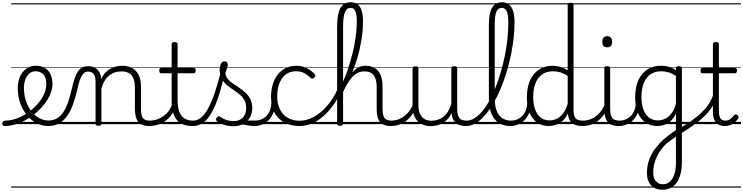

<svg xmlns="http://www.w3.org/2000/svg" viewBox="-99 -1104 6612 1708"><path d="M-60 17Q-69 17 -74 9.5Q-79 2 -78.5 -7Q-78 -16 -72 -23.5Q-66 -31 -54 -31Q0 -31 53 -51Q106 -71 153.5 -105Q201 -139 236 -180Q260 -207 277 -236.5Q294 -266 303.5 -295.5Q313 -325 313 -355Q313 -414 287 -442Q261 -470 215 -470Q205 -470 199.5 -477.5Q194 -485 195 -494.5Q196 -504 202 -511.5Q208 -519 219 -519Q272 -519 305 -496.5Q338 -474 353 -437Q368 -400 368 -358Q368 -324 356.5 -288.5Q345 -253 324 -218.5Q303 -184 274 -152Q232 -104 177.5 -66Q123 -28 62.5 -5.5Q2 17 -60 17ZM0 555H444V565H0ZM0 -20H444V0H0ZM0 -505H444V-500H0ZM0 -1075H444V-1065H0Z M331 17Q285 17 244.5 0Q204 -17 170 -48Q136 -79 111 -121.5Q86 -164 72.5 -214.5Q59 -265 59 -321Q59 -364 70.5 -400.5Q82 -437 104 -463.5Q126 -490 155 -504.5Q184 -519 219 -519Q230 -519 235 -511.5Q240 -504 239 -494.5Q238 -485 232 -477.5Q226 -470 215 -470Q198 -470 182.5 -463Q167 -456 154.5 -443Q142 -430 133 -412Q124 -394 119 -371.5Q114 -349 114 -323Q114 -257 132.5 -203.5Q151 -150 182 -111.5Q213 -73 252 -52.5Q291 -32 333 -32Q372 -32 404 -49Q436 -66 460.5 -101Q485 -136 504.5 -188.5Q524 -241 539 -311Q552 -367 565 -406Q578 -445 594.5 -469Q611 -493 633 -504Q655 -515 685 -515Q696 -515 701 -508Q706 -501 705.5 -491.5Q705 -482 699 -474.5Q693 -467 682 -467Q667 -467 654.5 -459Q642 -451 631 -433.5Q620 -416 610 -387.5Q600 -359 591 -317Q573 -237 550 -174.5Q527 -112 496 -69.5Q465 -27 424.5 -5Q384 17 331 17ZM444 555H569V565H444ZM444 -20H569V0H444ZM444 -505H569V-500H444ZM444 -1075H569V-1065H444Z M1228 17Q1191 17 1166.5 6.5Q1142 -4 1128 -24Q1114 -44 1107.5 -72.5Q1101 -101 1101 -137V-326Q1101 -371 1089 -403Q1077 -435 1050.5 -452Q1024 -469 981 -469Q954 -469 926.5 -461Q899 -453 875.5 -435Q852 -417 833.5 -387.5Q815 -358 803 -314V-4Q803 6 796.5 10.5Q790 15 776 15Q763 15 757 10.5Q751 6 751 -4V-374Q751 -424 734 -445.5Q717 -467 683 -467Q672 -467 666.5 -474.5Q661 -482 661.5 -491.5Q662 -501 668 -508Q674 -515 685 -515Q713 -515 733.5 -507Q754 -499 768.5 -484.5Q783 -470 791 -450Q799 -430 801 -405V-401Q817 -435 838 -457.5Q859 -480 884 -493.5Q909 -507 935.5 -513Q962 -519 988 -519Q1036 -519 1073.5 -500Q1111 -481 1133 -440.5Q1155 -400 1155 -334V-137Q1155 -82 1170.5 -56.5Q1186 -31 1234 -31Q1243 -31 1248 -23.5Q1253 -16 1252.5 -7Q1252 2 1246 9.5Q1240 17 1228 17ZM569 555H1290V565H569ZM569 -20H1290V0H569ZM569 -505H1290V-500H569ZM569 -1075H1290V-1065H569Z M1225 17Q1214 17 1208.5 9.5Q1203 2 1203.5 -7Q1204 -16 1211 -23.5Q1218 -31 1231 -31Q1268 -31 1300.5 -42.5Q1333 -54 1359.5 -74Q1386 -94 1405 -121.5Q1424 -149 1434 -182Q1437 -193 1446.5 -192Q1456 -191 1462.5 -184Q1469 -177 1466 -167Q1454 -125 1432 -91.5Q1410 -58 1378.5 -33.5Q1347 -9 1308 4Q1269 17 1225 17ZM1290 555V565ZM1290 -20V0ZM1290 -505V-500ZM1290 -1075V-1065Z M1614 17Q1563 17 1527.5 2Q1492 -13 1470.5 -41.5Q1449 -70 1438.5 -110Q1428 -150 1428 -201V-452H1337Q1326 -452 1322 -458Q1318 -464 1318 -476Q1318 -489 1322 -494.5Q1326 -500 1337 -500H1428V-711Q1428 -721 1434.5 -725.5Q1441 -730 1454 -730Q1467 -730 1474 -725.5Q1481 -721 1481 -711V-500H1622Q1633 -500 1637.5 -494.5Q1642 -489 1642 -476Q1642 -464 1637.5 -458Q1633 -452 1622 -452H1481V-213Q1481 -175 1487 -142Q1493 -109 1508.5 -84.5Q1524 -60 1551 -45.5Q1578 -31 1621 -31Q1631 -31 1636 -23.5Q1641 -16 1640.5 -7Q1640 2 1633.5 9.5Q1627 17 1614 17ZM1290 555H1678V565H1290ZM1290 -20H1678V0H1290ZM1290 -505H1678V-500H1290ZM1290 -1075H1678V-1065H1290Z M1616 17Q1603 17 1597.5 9.5Q1592 2 1593.5 -7Q1595 -16 1602.5 -23.5Q1610 -31 1622 -31Q1659 -31 1692 -59.5Q1725 -88 1755 -144Q1785 -200 1813 -283.5Q1841 -367 1868 -476Q1871 -487 1880 -488Q1889 -489 1897.5 -483.5Q1906 -478 1903 -467Q1876 -343 1846.5 -251.5Q1817 -160 1783 -100.5Q1749 -41 1708 -12Q1667 17 1616 17ZM1678 555V565ZM1678 -20V0ZM1678 -505V-500ZM1678 -1075V-1065Z M2165 17Q2132 17 2105.5 11.5Q2079 6 2054 3.5Q2029 1 2000 12L2021 -11Q2058 -25 2083.5 -29Q2109 -33 2129.5 -32Q2150 -31 2171 -31Q2180 -31 2184 -23.5Q2188 -16 2186.5 -7Q2185 2 2179.5 9.5Q2174 17 2165 17ZM1976 19Q1934 19 1896 7Q1858 -5 1829 -27Q1823 -33 1822.5 -41.5Q1822 -50 1830 -59Q1837 -68 1844.5 -69.5Q1852 -71 1861 -65Q1889 -45 1916.5 -36Q1944 -27 1981 -27Q2032 -27 2061.5 -58.5Q2091 -90 2091 -144Q2091 -186 2074 -215.5Q2057 -245 2030 -266.5Q2003 -288 1973 -307.5Q1943 -327 1916 -350.5Q1889 -374 1872 -406Q1855 -438 1855 -485Q1855 -511 1865.5 -534.5Q1876 -558 1900 -558Q1913 -558 1920 -550.5Q1927 -543 1927 -530Q1927 -519 1921.5 -499.5Q1916 -480 1906 -456Q1907 -427 1925 -404.5Q1943 -382 1970 -363.5Q1997 -345 2027 -325Q2057 -305 2084 -280.5Q2111 -256 2128 -223Q2145 -190 2145 -144Q2145 -71 2099 -26Q2053 19 1976 19ZM1678 555H2228V565H1678ZM1678 -20H2228V0H1678ZM1678 -505H2228V-500H1678ZM1678 -1075H2228V-1065H1678Z M2163 17Q2152 17 2146.5 9.5Q2141 2 2141.5 -7Q2142 -16 2149 -23.5Q2156 -31 2169 -31Q2202 -31 2228.5 -43Q2255 -55 2274 -76Q2293 -97 2303.5 -125Q2314 -153 2315 -186Q2316 -198 2325 -201.5Q2334 -205 2342.5 -201.5Q2351 -198 2350 -186Q2349 -142 2334.5 -104.5Q2320 -67 2295.5 -40Q2271 -13 2237 2Q2203 17 2163 17ZM2228 555V565ZM2228 -20V0ZM2228 -505V-500ZM2228 -1075V-1065Z M2566 17Q2448 17 2380 -52Q2312 -121 2312 -243Q2312 -303 2327.5 -353.5Q2343 -404 2372 -441Q2401 -478 2442.5 -498.5Q2484 -519 2537 -519Q2583 -519 2627 -499Q2671 -479 2702 -442Q2707 -435 2706.5 -428.5Q2706 -422 2697 -413Q2688 -404 2680 -404Q2672 -404 2666 -410Q2636 -437 2607.5 -453.5Q2579 -470 2534 -470Q2496 -470 2465 -455Q2434 -440 2412.5 -410.5Q2391 -381 2379 -339.5Q2367 -298 2367 -245Q2367 -179 2391.5 -130.5Q2416 -82 2460.5 -56Q2505 -30 2567 -30Q2577 -30 2583 -23Q2589 -16 2589 -6.5Q2589 3 2583.5 10Q2578 17 2566 17ZM2228 555H2763V565H2228ZM2228 -20H2763V0H2228ZM2228 -505H2763V-500H2228ZM2228 -1075H2763V-1065H2228Z M2566 17Q2554 17 2548 10Q2542 3 2542 -6.5Q2542 -16 2548 -23Q2554 -30 2567 -30Q2630 -30 2693 -64.5Q2756 -99 2810.5 -162Q2865 -225 2904 -310Q2910 -323 2919 -322Q2928 -321 2934 -311.5Q2940 -302 2934 -289Q2902 -217 2859.5 -160Q2817 -103 2769.5 -63.5Q2722 -24 2670 -3.5Q2618 17 2566 17ZM2763 555V565ZM2763 -20V0ZM2763 -505V-500ZM2763 -1075V-1065Z M3377 17Q3341 17 3316.5 6.5Q3292 -4 3277.5 -24Q3263 -44 3257.5 -72.5Q3252 -101 3252 -137V-326Q3252 -374 3240.5 -406Q3229 -438 3205 -453.5Q3181 -469 3142 -469Q3110 -469 3083.5 -456Q3057 -443 3033.5 -417.5Q3010 -392 2988.5 -355Q2967 -318 2946 -269L2927 -277Q2951 -331 2974.5 -375Q2998 -419 3025 -451Q3052 -483 3083.5 -501Q3115 -519 3154 -519Q3198 -519 3232 -500Q3266 -481 3285 -440.5Q3304 -400 3304 -334V-137Q3304 -82 3320 -56.5Q3336 -31 3383 -31Q3392 -31 3397 -23.5Q3402 -16 3401.5 -7Q3401 2 3395 9.5Q3389 17 3377 17ZM2925 15Q2912 15 2906 10.5Q2900 6 2900 -4V-878Q2900 -982 2930 -1033Q2960 -1084 3021 -1084Q3060 -1084 3084 -1064Q3108 -1044 3119 -1007Q3130 -970 3130 -919Q3130 -880 3127 -838Q3124 -796 3117 -753Q3110 -710 3100 -665Q3090 -620 3075.5 -574.5Q3061 -529 3043 -483.5Q3025 -438 3002.5 -393.5Q2980 -349 2953 -306V-4Q2953 6 2946 10.5Q2939 15 2925 15ZM2953 -377Q2968 -411 2983 -451.5Q2998 -492 3011.5 -537Q3025 -582 3037 -630Q3049 -678 3057.5 -726.5Q3066 -775 3070.5 -823.5Q3075 -872 3075 -916Q3075 -951 3070 -977.5Q3065 -1004 3053 -1019Q3041 -1034 3019 -1034Q2996 -1034 2981.5 -1016Q2967 -998 2960 -961.5Q2953 -925 2953 -867ZM2763 555H3439V565H2763ZM2763 -20H3439V0H2763ZM2763 -505H3439V-500H2763ZM2763 -1075H3439V-1065H2763Z M3374 17Q3363 17 3357.5 9.5Q3352 2 3352.5 -7Q3353 -16 3360 -23.5Q3367 -31 3380 -31Q3417 -31 3448 -43Q3479 -55 3503 -75Q3527 -95 3545 -120Q3563 -145 3573 -172Q3577 -183 3586 -182.5Q3595 -182 3601 -174.5Q3607 -167 3604 -157Q3593 -124 3573 -93Q3553 -62 3524.5 -37Q3496 -12 3458 2.5Q3420 17 3374 17ZM3439 555V565ZM3439 -20V0ZM3439 -505V-500ZM3439 -1075V-1065Z M3734 18Q3686 18 3649 -1.5Q3612 -21 3591.5 -61.5Q3571 -102 3571 -166V-496Q3571 -505 3577 -509.5Q3583 -514 3596 -514Q3610 -514 3616.5 -509.5Q3623 -505 3623 -496V-171Q3623 -127 3635.5 -95.5Q3648 -64 3674 -47Q3700 -30 3741 -30Q3770 -30 3797 -39Q3824 -48 3847 -66.5Q3870 -85 3888 -115Q3906 -145 3916 -186V-496Q3916 -506 3922.5 -510.5Q3929 -515 3943 -515Q3956 -515 3962 -510.5Q3968 -506 3968 -496V-137Q3968 -78 3986.5 -54.5Q4005 -31 4052 -31Q4062 -31 4066.5 -23.5Q4071 -16 4070.5 -7Q4070 2 4064 9.5Q4058 17 4046 17Q4016 17 3994 10.5Q3972 4 3956.5 -9Q3941 -22 3932 -41.5Q3923 -61 3919 -87L3918 -100Q3903 -66 3881.5 -43Q3860 -20 3835.5 -7Q3811 6 3785 12Q3759 18 3734 18ZM3439 555H4110V565H3439ZM3439 -20H4110V0H3439ZM3439 -505H4110V-500H3439ZM3439 -1075H4110V-1065H3439Z M4046 17Q4034 17 4029 9.5Q4024 2 4025.5 -7Q4027 -16 4033.5 -23.5Q4040 -31 4052 -31Q4089 -31 4124 -53.5Q4159 -76 4192.5 -116Q4226 -156 4255.5 -211Q4285 -266 4311 -331Q4337 -396 4357.5 -468Q4378 -540 4393 -614.5Q4408 -689 4415.5 -762.5Q4423 -836 4423 -904Q4423 -917 4431.5 -923.5Q4440 -930 4450.5 -930Q4461 -930 4469.5 -923.5Q4478 -917 4478 -904Q4478 -842 4471 -774Q4464 -706 4450.5 -636.5Q4437 -567 4418 -498.5Q4399 -430 4374.5 -365.5Q4350 -301 4321.5 -243.5Q4293 -186 4261 -138.5Q4229 -91 4194 -56Q4159 -21 4122 -2Q4085 17 4046 17ZM4110 555V565ZM4110 -20V0ZM4110 -505V-500ZM4110 -1075V-1065Z M4440 17Q4379 17 4336.5 -11.5Q4294 -40 4272 -95Q4250 -150 4250 -229V-887Q4250 -987 4278.5 -1035.5Q4307 -1084 4366 -1084Q4404 -1084 4429 -1064Q4454 -1044 4466 -1004.5Q4478 -965 4478 -905Q4478 -892 4469.5 -886Q4461 -880 4450.5 -880Q4440 -880 4431.5 -886Q4423 -892 4423 -905Q4423 -949 4417 -977.5Q4411 -1006 4398 -1020Q4385 -1034 4365 -1034Q4344 -1034 4330 -1020Q4316 -1006 4309 -974Q4302 -942 4302 -887V-229Q4302 -165 4318.5 -121Q4335 -77 4367.5 -54Q4400 -31 4446 -31Q4457 -31 4462.5 -23.5Q4468 -16 4467.5 -7Q4467 2 4460 9.5Q4453 17 4440 17ZM4110 555H4504V565H4110ZM4110 -20H4504V0H4110ZM4110 -505H4504V-500H4110ZM4110 -1075H4504V-1065H4110Z M4439 17Q4428 17 4422.5 9.5Q4417 2 4417.5 -7Q4418 -16 4425 -23.5Q4432 -31 4445 -31Q4478 -31 4504.5 -43Q4531 -55 4550 -76Q4569 -97 4579.5 -125Q4590 -153 4591 -186Q4592 -198 4601 -201.5Q4610 -205 4618.5 -201.5Q4627 -198 4626 -186Q4625 -142 4610.5 -104.5Q4596 -67 4571.5 -40Q4547 -13 4513 2Q4479 17 4439 17ZM4504 555V565ZM4504 -20V0ZM4504 -505V-500ZM4504 -1075V-1065Z M4781 17Q4726 17 4682 -12Q4638 -41 4613 -98Q4588 -155 4588 -238Q4588 -288 4597.5 -331Q4607 -374 4626 -408.5Q4645 -443 4673 -467.5Q4701 -492 4737.5 -505.5Q4774 -519 4819 -519Q4852 -519 4885 -509Q4918 -499 4951 -480V-1061Q4951 -1071 4957.5 -1075.5Q4964 -1080 4978 -1080Q4991 -1080 4997 -1075.5Q5003 -1071 5003 -1061V-129Q5003 -73 5020.5 -52Q5038 -31 5089 -31Q5098 -31 5102 -23.5Q5106 -16 5105.5 -7Q5105 2 5099.5 9.5Q5094 17 5083 17Q5051 17 5027 10Q5003 3 4987.5 -11Q4972 -25 4963.5 -45.5Q4955 -66 4953 -92V-96Q4931 -50 4901 -25Q4871 0 4840 8.5Q4809 17 4781 17ZM4791 -33Q4823 -33 4853 -47Q4883 -61 4908.5 -93Q4934 -125 4951 -181V-428Q4916 -452 4883.5 -461Q4851 -470 4819 -470Q4787 -470 4759.5 -460.5Q4732 -451 4710.5 -432Q4689 -413 4674.5 -385.5Q4660 -358 4652 -322Q4644 -286 4644 -242Q4644 -180 4660.5 -133Q4677 -86 4709.5 -59.5Q4742 -33 4791 -33ZM4504 555H5145V565H4504ZM4504 -20H5145V0H4504ZM4504 -505H5145V-500H4504ZM4504 -1075H5145V-1065H4504Z M5080 17Q5069 17 5063.5 9.5Q5058 2 5058.5 -7Q5059 -16 5066 -23.5Q5073 -31 5086 -31Q5123 -31 5154 -43Q5185 -55 5209 -75Q5233 -95 5251 -120Q5269 -145 5279 -172Q5283 -183 5292 -182.5Q5301 -182 5307 -174.5Q5313 -167 5310 -157Q5299 -124 5279 -93Q5259 -62 5230.5 -37Q5202 -12 5164 2.5Q5126 17 5080 17ZM5145 555V565ZM5145 -20V0ZM5145 -505V-500ZM5145 -1075V-1065Z M5407 17Q5369 17 5343.5 6.5Q5318 -4 5303.5 -24Q5289 -44 5283 -72.5Q5277 -101 5277 -137V-496Q5277 -506 5283 -510.5Q5289 -515 5302 -515Q5316 -515 5322.5 -510.5Q5329 -506 5329 -496V-137Q5329 -82 5345.5 -56.5Q5362 -31 5413 -31Q5422 -31 5426.5 -23.5Q5431 -16 5430.5 -7Q5430 2 5424.5 9.5Q5419 17 5407 17ZM5303 -683Q5281 -683 5270 -695.5Q5259 -708 5259 -732Q5259 -757 5270 -769.5Q5281 -782 5303 -782Q5324 -782 5335 -769.5Q5346 -757 5346 -732Q5347 -707 5335.5 -695Q5324 -683 5303 -683ZM5145 555H5470V565H5145ZM5145 -20H5470V0H5145ZM5145 -505H5470V-500H5145ZM5145 -1075H5470V-1065H5145Z M5405 17Q5394 17 5388.5 9.5Q5383 2 5383.5 -7Q5384 -16 5391 -23.5Q5398 -31 5411 -31Q5444 -31 5470.5 -43Q5497 -55 5516 -76Q5535 -97 5545.5 -125Q5556 -153 5557 -186Q5558 -198 5567 -201.5Q5576 -205 5584.5 -201.5Q5593 -198 5592 -186Q5591 -142 5576.5 -104.5Q5562 -67 5537.5 -40Q5513 -13 5479 2Q5445 17 5405 17ZM5470 555V565ZM5470 -20V0ZM5470 -505V-500ZM5470 -1075V-1065Z M5793 584Q5730 584 5693 544.5Q5656 505 5656 435Q5656 390 5665.5 350Q5675 310 5694 273.5Q5713 237 5741 203Q5769 169 5805 135Q5824 120 5842 105.5Q5860 91 5878.5 77.5Q5897 64 5914 53V-94Q5890 -45 5860.5 -21.5Q5831 2 5801.5 9.5Q5772 17 5745 17Q5689 17 5645 -12.5Q5601 -42 5576 -99Q5551 -156 5551 -238Q5551 -288 5560.5 -331Q5570 -374 5589 -408.5Q5608 -443 5636 -468Q5664 -493 5700 -506Q5736 -519 5781 -519Q5806 -519 5827 -515.5Q5848 -512 5869.5 -503.5Q5891 -495 5914 -480V-497Q5914 -506 5920.5 -510.5Q5927 -515 5941 -515Q5954 -515 5960.5 -510.5Q5967 -506 5967 -497V336Q5967 397 5955 443.5Q5943 490 5920.5 521Q5898 552 5865.5 568Q5833 584 5793 584ZM5799 535Q5832 535 5858 513.5Q5884 492 5899 449Q5914 406 5914 343V112Q5900 122 5885.5 132Q5871 142 5856.5 153Q5842 164 5827 175Q5800 202 5778.5 231.5Q5757 261 5742.5 293Q5728 325 5720 359.5Q5712 394 5712 432Q5712 463 5722.5 486Q5733 509 5752 522Q5771 535 5799 535ZM5754 -33Q5786 -33 5816.5 -47Q5847 -61 5872.5 -93Q5898 -125 5914 -181V-428Q5879 -452 5847 -461Q5815 -470 5782 -470Q5750 -470 5723 -460.5Q5696 -451 5674.5 -432.5Q5653 -414 5638 -386Q5623 -358 5615 -322Q5607 -286 5607 -242Q5607 -180 5623.5 -133Q5640 -86 5673 -59.5Q5706 -33 5754 -33ZM5470 555H6105V565H5470ZM5470 -20H6105V0H5470ZM5470 -505H6105V-500H5470ZM5470 -1075H6105V-1065H5470Z M5959 83Q5951 88 5944.5 83.5Q5938 79 5935 70.5Q5932 62 5934.5 53Q5937 44 5945 39Q6009 2 6058.5 -34Q6108 -70 6145 -106Q6182 -142 6206.5 -179.5Q6231 -217 6244 -257Q6249 -270 6258 -270Q6267 -270 6274 -263Q6281 -256 6278 -246Q6268 -209 6249 -175Q6230 -141 6203 -108.5Q6176 -76 6140 -45Q6104 -14 6058.5 18Q6013 50 5959 83ZM6105 555V565ZM6105 -20V0ZM6105 -505V-500ZM6105 -1075V-1065Z M6349 17Q6313 17 6289.5 2.5Q6266 -12 6254.5 -40Q6243 -68 6243 -107V-452H6152Q6141 -452 6137 -458Q6133 -464 6133 -476Q6133 -489 6137 -494.5Q6141 -500 6152 -500H6243V-711Q6243 -721 6249.5 -725.5Q6256 -730 6269 -730Q6282 -730 6289 -725.5Q6296 -721 6296 -711V-500H6437Q6448 -500 6452.5 -494.5Q6457 -489 6457 -476Q6457 -464 6452.5 -458Q6448 -452 6437 -452H6296V-119Q6296 -78 6308 -54.5Q6320 -31 6355 -31Q6380 -31 6397.5 -45Q6415 -59 6432 -79Q6439 -88 6446.5 -86.5Q6454 -85 6462 -79Q6469 -72 6471 -64.5Q6473 -57 6468 -50Q6454 -29 6436 -14Q6418 1 6396 9Q6374 17 6349 17ZM6105 555H6493V565H6105ZM6105 -20H6493V0H6105ZM6105 -505H6493V-500H6105ZM6105 -1075H6493V-1065H6105Z"/></svg>

Font: Playwrite AR Guides
Style: Regular
Weight: 400
Designer: Veronika Burian, José Scaglione
Foundry: TypeTogether
Version: Version 1.003